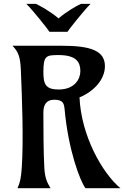

<svg xmlns="http://www.w3.org/2000/svg" viewBox="-20 -987 651 1007"><path d="M45.4 -747.1C78.1 -713.4 86.4 -686 89.4 -619.1C95.7 -471.2 104 -251 94.2 -108.4C90.3 -51.3 85.4 -30.8 71.8 0H245.1C228.5 -28.3 215.8 -48.8 212.4 -107.9C208 -184.6 207.5 -319.8 207.5 -397C207.5 -437 222.7 -463.9 264.2 -463.9C308.1 -463.9 315.9 -447.3 318.8 -414.1C337.9 -201.7 399.4 -38.6 428.2 0H611.3C513.7 -82.5 405.8 -277.3 397 -476.1C471.7 -507.3 530.3 -569.3 530.3 -640.1C530.3 -720.7 457 -747.1 303.7 -747.1ZM401.4 -613.3C401.4 -574.7 373.5 -517.6 287.6 -517.6C218.3 -517.6 207.5 -546.4 207.5 -610.8C208 -694.3 221.2 -698.2 287.1 -698.2C385.3 -698.2 401.4 -656.7 401.4 -613.3ZM168.5 -966.8H118.2C152.8 -932.6 234.9 -829.1 239.3 -820.3H334C338.4 -829.1 420.4 -932.6 455.1 -966.8H404.8C381.8 -956.1 335.4 -931.2 287.1 -890.6C237.8 -931.6 190.9 -955.6 168.5 -966.8Z"/></svg>

Font: Amarante
Style: Regular
Weight: 400
Designer: Karolina Lach
Foundry: Sorkin Type Co.
Version: Version 1.001